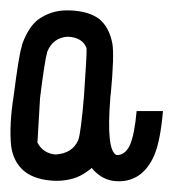

<svg xmlns="http://www.w3.org/2000/svg" viewBox="-22 -337 328 363"><path d="M141.6 -246.1Q133.8 -266.6 105.5 -267.6Q78.1 -265.6 67.4 -239.3Q62.5 -222.7 53.7 -151.4L48.8 -67.4Q59.6 -46.9 83 -44.9Q115.2 -46.9 126 -72.3Q130.9 -85.9 136.7 -154.3Q142.6 -238.3 141.6 -246.1ZM104.5 -317.4H108.4Q145.5 -316.4 166 -300.8Q184.6 -285.2 190.4 -254.9Q194.3 -232.4 187.5 -160.2Q186.5 -154.3 186.5 -150.4Q178.7 -52.7 198.2 -43.9Q213.9 -43 223.6 -62.5Q232.4 -83 236.3 -127H286.1Q281.2 -70.3 269.5 -43Q258.8 -18.6 241.2 -5.9Q219.7 8.8 191.4 4.9Q168 1 151.4 -19.5Q147.5 -15.6 142.6 -12.7Q119.1 4.9 84 4.9Q44.9 3.9 23.4 -13.7Q2.9 -31.2 -1 -61.5Q-4.9 -100.6 3.9 -156.2Q13.7 -232.4 18.6 -247.1Q19.5 -252 20.5 -254.9Q32.2 -286.1 49.8 -299.8Q74.2 -317.4 104.5 -317.4Z"/></svg>

Font: Bratas-flat
Style: flat
Weight: 400
Designer: MUHAMMAD YONI
Version: Version 001.000